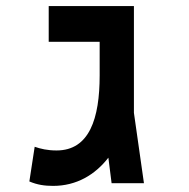

<svg xmlns="http://www.w3.org/2000/svg" viewBox="-20 -606 626 635"><path d="M155.8 8.8C232.9 8.8 294.4 -27.8 338.4 -84.5L349.1 0H456.1L422.9 -232.9V-585.9H141.1V-467.8H309.6V-356.4C309.6 -214.4 275.9 -108.4 167 -108.4C136.7 -108.4 114.3 -113.8 94.7 -120.6L77.1 -5.9C103.5 5.4 127.9 8.8 155.8 8.8Z"/></svg>

Font: Cascadia Code NF SemiBold
Style: Regular
Weight: 600
Monospace: yes
Designer: Aaron Bell
Foundry: Saja Typeworks
Version: Version 2404.023